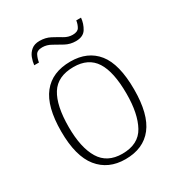

<svg xmlns="http://www.w3.org/2000/svg" viewBox="-170 -822 882 946"><g transform="rotate(-30 270.5 -348.5)"><path d="M270 10Q173 10 118 -58Q63 -126 63 -267Q63 -408 116.5 -475.5Q170 -543 274 -543Q372 -543 425 -477Q478 -411 478 -267Q478 -126 425 -58Q372 10 270 10ZM270 -21Q362 -21 398.5 -87.5Q435 -154 435 -267Q435 -392 396.5 -452Q358 -512 274 -512Q183 -512 144.5 -450.5Q106 -389 106 -267Q106 -150 145 -85.5Q184 -21 270 -21ZM349 -616Q317 -616 290 -630.5Q263 -645 239 -659Q215 -673 189 -673Q159 -673 150 -654.5Q141 -636 138 -616H111Q113 -636 121 -657Q129 -678 146.5 -692.5Q164 -707 193 -707Q227 -707 253.5 -693Q280 -679 303 -665Q326 -651 351 -651Q379 -651 388.5 -667Q398 -683 401 -704H428Q425 -671 408 -643.5Q391 -616 349 -616Z"/></g></svg>

Font: Noto Serif Tamil ExtraLight
Style: Regular
Weight: 200
Designer: Indian Type Foundry, Tom Grace, and the Monotype Design Team
Foundry: Monotype Imaging Inc.
Version: Version 2.004; ttfautohint (v1.8.4.7-5d5b)